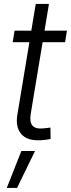

<svg xmlns="http://www.w3.org/2000/svg" viewBox="-20 -691 352 952"><path d="M312 -539.1 302.7 -481.9H43L52.2 -539.1ZM157.2 -671.4H222.7L132.3 -126Q126 -86.4 140.4 -68.8Q154.8 -51.3 191.9 -54.2Q199.2 -54.7 210 -55.9Q220.7 -57.1 230 -58.6L231 -2Q220.2 0.5 207 2.2Q193.8 3.9 180.7 4.4Q115.2 7.8 85.7 -26.1Q56.2 -60.1 65.9 -121.1ZM13.7 240.7 85.9 57.6H153.8L64.5 240.7Z"/></svg>

Font: Inter 18pt Light
Style: Italic
Weight: 300
Italic angle: -9.3988°
Designer: Rasmus Andersson
Foundry: rsms
Version: Version 4.001;git-66647c0bb